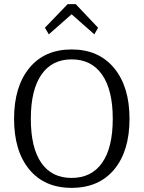

<svg xmlns="http://www.w3.org/2000/svg" viewBox="-20 -898 694 928"><path d="M216 -732 197 -764 307 -878H346L454 -764L436 -732L326 -829ZM326 10Q195 10 121.5 -79Q48 -168 48 -324Q48 -479 121.5 -569Q195 -659 326 -659Q457 -659 531.5 -569Q606 -479 606 -324Q606 -168 532 -79Q458 10 326 10ZM525 -324Q525 -463 473.5 -537Q422 -611 326 -611Q231 -611 180 -537Q129 -463 129 -324Q129 -184 179.5 -111Q230 -38 326 -38Q422 -38 473.5 -111Q525 -184 525 -324Z"/></svg>

Font: Arsenal
Style: Regular
Weight: 400
Designer: Andrij Shevchenko
Foundry: Stairsfor
Version: Version 2.001;PS 002.001;hotconv 1.0.88;makeotf.lib2.5.64775